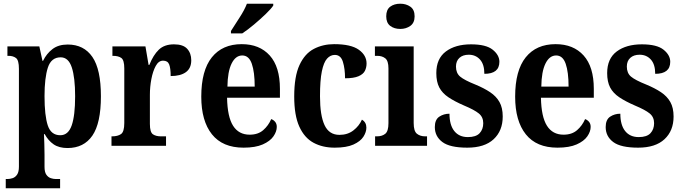

<svg xmlns="http://www.w3.org/2000/svg" viewBox="-20 -786 3678 1035"><path d="M11 229V179H21Q33 179 47.5 174.5Q62 170 72 155.5Q82 141 82 112V-415Q82 -461 66.5 -473Q51 -485 26 -485H20V-536H192L209 -458H212Q231 -497 263 -521.5Q295 -546 345 -546Q432 -546 478 -479Q524 -412 524 -267Q524 -122 478 -55Q432 12 344 12Q298 12 269 -8Q240 -28 221 -63H217Q218 -39 219 -10Q220 19 220 49V113Q220 142 230 156Q240 170 254 174.5Q268 179 280 179H304V229ZM305 -57Q348 -57 366.5 -110Q385 -163 385 -267Q385 -368 367 -422.5Q349 -477 307 -477Q256 -477 238 -421.5Q220 -366 220 -268Q220 -163 237.5 -110Q255 -57 305 -57Z M581 0V-51H585Q614 -51 632 -63Q650 -75 650 -123V-417Q650 -462 634 -473.5Q618 -485 589 -485H586V-536H764L781 -436H785Q806 -489 836 -518Q866 -547 918 -547Q967 -547 989 -523Q1011 -499 1011 -461Q1011 -418 982 -397Q953 -376 900 -376Q900 -418 892 -438.5Q884 -459 859 -459Q835 -459 819.5 -430.5Q804 -402 796 -360Q788 -318 788 -275V-118Q788 -73 804.5 -62Q821 -51 847 -51H875V0Z M1293 10Q1180 10 1122.5 -62Q1065 -134 1065 -265Q1065 -406 1122 -477Q1179 -548 1283 -548Q1379 -548 1434 -487Q1489 -426 1489 -307V-259H1204Q1206 -156 1236.5 -108Q1267 -60 1326 -60Q1371 -60 1399 -84.5Q1427 -109 1442 -144Q1454 -140 1463 -129.5Q1472 -119 1472 -102Q1472 -77 1454 -51Q1436 -25 1396.5 -7.5Q1357 10 1293 10ZM1353 -319Q1353 -397 1337.5 -442Q1322 -487 1286 -487Q1250 -487 1228.5 -443.5Q1207 -400 1206 -319ZM1225 -619Q1245 -651 1271.5 -691.5Q1298 -732 1311 -766H1453V-756Q1442 -739 1413 -711Q1384 -683 1349.5 -654Q1315 -625 1286 -606H1225Z M1784 10Q1719 10 1670 -16.5Q1621 -43 1593.5 -103.5Q1566 -164 1566 -266Q1566 -374 1594.5 -435.5Q1623 -497 1672 -522.5Q1721 -548 1781 -548Q1872 -548 1914 -518Q1956 -488 1956 -444Q1956 -422 1947 -404Q1938 -386 1912.5 -375Q1887 -364 1840 -364Q1840 -415 1828.5 -452.5Q1817 -490 1785 -490Q1761 -490 1743 -470Q1725 -450 1715 -401.5Q1705 -353 1705 -267Q1705 -164 1729.5 -111.5Q1754 -59 1810 -59Q1854 -59 1885 -83Q1916 -107 1931 -141Q1955 -127 1955 -98Q1955 -74 1939 -49Q1923 -24 1885.5 -7Q1848 10 1784 10Z M2138 -630Q2105 -630 2083.5 -646.5Q2062 -663 2062 -698Q2062 -734 2083.5 -750Q2105 -766 2138 -766Q2169 -766 2192 -750Q2215 -734 2215 -698Q2215 -663 2192 -646.5Q2169 -630 2138 -630ZM2002 0V-51H2012Q2040 -51 2057 -65Q2074 -79 2074 -122V-417Q2074 -458 2057 -471.5Q2040 -485 2014 -485H2001V-536H2210V-123Q2210 -79 2227.5 -65Q2245 -51 2272 -51H2282V0Z M2499 10Q2405 10 2364.5 -20.5Q2324 -51 2324 -101Q2324 -141 2348 -157Q2372 -173 2403 -173Q2403 -112 2429 -79.5Q2455 -47 2502 -47Q2546 -47 2565.5 -68Q2585 -89 2585 -122Q2585 -155 2561 -174.5Q2537 -194 2482 -217Q2431 -239 2397.5 -261.5Q2364 -284 2348 -314.5Q2332 -345 2332 -392Q2332 -470 2383.5 -508.5Q2435 -547 2519 -547Q2600 -547 2636 -518Q2672 -489 2672 -453Q2672 -388 2591 -388Q2591 -439 2567.5 -465Q2544 -491 2507 -491Q2475 -491 2456.5 -474Q2438 -457 2438 -427Q2438 -392 2460.5 -373Q2483 -354 2543 -330Q2589 -311 2622 -289Q2655 -267 2672.5 -236Q2690 -205 2690 -158Q2690 -81 2641 -35.5Q2592 10 2499 10Z M2985 10Q2872 10 2814.5 -62Q2757 -134 2757 -265Q2757 -406 2814 -477Q2871 -548 2975 -548Q3071 -548 3126 -487Q3181 -426 3181 -307V-259H2896Q2898 -156 2928.5 -108Q2959 -60 3018 -60Q3063 -60 3091 -84.5Q3119 -109 3134 -144Q3146 -140 3155 -129.5Q3164 -119 3164 -102Q3164 -77 3146 -51Q3128 -25 3088.5 -7.5Q3049 10 2985 10ZM3045 -319Q3045 -397 3029.5 -442Q3014 -487 2978 -487Q2942 -487 2920.5 -443.5Q2899 -400 2898 -319Z M3420 10Q3326 10 3285.5 -20.5Q3245 -51 3245 -101Q3245 -141 3269 -157Q3293 -173 3324 -173Q3324 -112 3350 -79.5Q3376 -47 3423 -47Q3467 -47 3486.5 -68Q3506 -89 3506 -122Q3506 -155 3482 -174.5Q3458 -194 3403 -217Q3352 -239 3318.5 -261.5Q3285 -284 3269 -314.5Q3253 -345 3253 -392Q3253 -470 3304.5 -508.5Q3356 -547 3440 -547Q3521 -547 3557 -518Q3593 -489 3593 -453Q3593 -388 3512 -388Q3512 -439 3488.5 -465Q3465 -491 3428 -491Q3396 -491 3377.5 -474Q3359 -457 3359 -427Q3359 -392 3381.5 -373Q3404 -354 3464 -330Q3510 -311 3543 -289Q3576 -267 3593.5 -236Q3611 -205 3611 -158Q3611 -81 3562 -35.5Q3513 10 3420 10Z"/></svg>

Font: Noto Serif Lao Condensed
Style: Bold
Weight: 700
Width: 3
Designer: Monotype Design Team
Foundry: Monotype Imaging Inc.
Version: Version 2.003; ttfautohint (v1.8.4.7-5d5b)